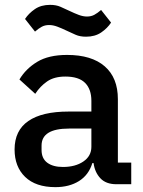

<svg xmlns="http://www.w3.org/2000/svg" viewBox="-20 -758 589 790"><path d="M459 0Q416 0 393 -24.5Q370 -49 365 -87H360Q345 -38 305 -13Q265 12 208 12Q127 12 83.5 -30Q40 -72 40 -143Q40 -221 96.5 -260Q153 -299 262 -299H356V-343Q356 -391 330 -417Q304 -443 249 -443Q203 -443 174 -423Q145 -403 125 -372L60 -431Q86 -475 133 -503.5Q180 -532 256 -532Q357 -532 411 -485Q465 -438 465 -350V-89H520V0ZM239 -71Q290 -71 323 -93.5Q356 -116 356 -154V-229H264Q151 -229 151 -159V-141Q151 -106 174.5 -88.5Q198 -71 239 -71ZM334 -607Q309 -607 291 -615Q273 -623 256 -631Q233 -642 215.5 -648.5Q198 -655 182 -655Q165 -655 152 -648Q139 -641 124 -628L83 -680Q98 -703 123.5 -720.5Q149 -738 186 -738Q211 -738 229 -730Q247 -722 264 -714Q287 -703 304.5 -696.5Q322 -690 338 -690Q355 -690 368 -697Q381 -704 396 -717L437 -665Q422 -642 396.5 -624.5Q371 -607 334 -607Z"/></svg>

Font: IBM Plex Sans Hebrew Medm
Style: Regular
Weight: 500
Designer: Mike Abbink, Paul van der Laan, Pieter van Rosmalen, Yanek Iontef
Foundry: Bold Monday
Version: Version 1.3